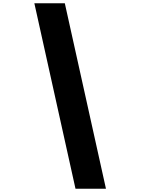

<svg xmlns="http://www.w3.org/2000/svg" viewBox="-20 -972 880 1185"><path d="M380 -952H192L446 193H634Z"/></svg>

Font: Poppins STUK1
Style: Regular
Weight: 400
Designer: Jonny Pinhorn (original), Sammy Jo Hughes (modified version)
Foundry: Type Mafia
Version: Version 1.002;hotconv 1.0.109;makeotfexe 2.5.65596